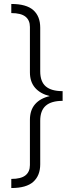

<svg xmlns="http://www.w3.org/2000/svg" viewBox="-20 -767 357 969"><path d="M37 -747Q113 -747 148 -716Q183 -685 183 -627V-407Q183 -355 211 -331Q239 -307 296 -307V-258Q239 -258 211 -233.5Q183 -209 183 -158V62Q183 119 148 150.5Q113 182 37 182V136Q86 136 108.5 118Q131 100 131 66V-162Q131 -211 157 -241Q183 -271 231 -282Q183 -294 157 -324Q131 -354 131 -402V-631Q131 -665 108.5 -683Q86 -701 37 -701Z"/></svg>

Font: Kantumruy Pro Light
Style: Regular
Weight: 300
Version: Version 1.002